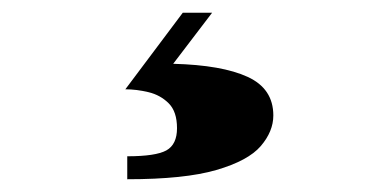

<svg xmlns="http://www.w3.org/2000/svg" viewBox="-20 -26 589 301"><path d="M257.5 175Q257.5 149 244.5 136Q231.5 123 212.8 118.5Q194 114 176.5 114L266.5 -6H312.5L251.5 74Q328 76 368.2 94.5Q408.5 113 408.5 155Q408.5 180 388.8 203Q369 226 319.2 240.5Q269.5 255 179.5 255V219Q224 219 240.8 209.8Q257.5 200.5 257.5 175Z"/></svg>

Font: Bodoni* 06pt Fatface
Style: Regular
Weight: 900
Version: Version 2.3